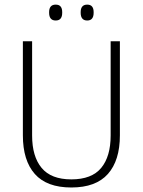

<svg xmlns="http://www.w3.org/2000/svg" viewBox="-20 -822 634 852"><path d="M296.5 10Q187.5 10 134.5 -50Q81.5 -110 81.5 -221.5V-639H122.5V-221Q122.5 -127.5 164.8 -76.8Q207 -26 296.5 -26Q387 -26 429 -76.8Q471 -127.5 471 -221V-639H512V-221.5Q512 -110 458.8 -50Q405.5 10 296.5 10ZM227 -731Q212.5 -731 205.2 -739.8Q198 -748.5 198 -765V-768.5Q198 -784.5 205.2 -793Q212.5 -801.5 227 -801.5Q242 -801.5 249 -793Q256 -784.5 256 -768.5V-765Q256 -748.5 249 -739.8Q242 -731 227 -731ZM367 -731Q352.5 -731 345.2 -739.8Q338 -748.5 338 -765V-768.5Q338 -784.5 345.2 -793Q352.5 -801.5 367 -801.5Q381.5 -801.5 388.5 -793Q395.5 -784.5 395.5 -768.5V-765Q395.5 -748.5 388.5 -739.8Q381.5 -731 367 -731Z"/></svg>

Font: Anek Gurmukhi Medium ExtraLight
Style: Regular
Weight: 250
Version: Version 1.003